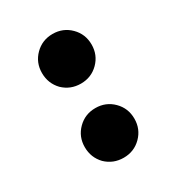

<svg xmlns="http://www.w3.org/2000/svg" viewBox="-116 -506 543 590"><g transform="rotate(-30 155.0 -211.5)"><path d="M92 -17Q67 -43 67 -80Q67 -117 92.5 -142.5Q118 -168 155 -168Q192 -168 217.5 -142.5Q243 -117 243 -80Q243 -43 217.5 -17.5Q192 8 155 8Q118 8 92 -17ZM92 -280Q67 -306 67 -343Q67 -380 92.5 -405.5Q118 -431 155 -431Q192 -431 217.5 -405.5Q243 -380 243 -343Q243 -306 217.5 -280.5Q192 -255 155 -255Q118 -255 92 -280Z"/></g></svg>

Font: Montserrat_am3
Style: Bold
Weight: 700
Designer: Julieta Ulanovsky
Foundry: Julieta Ulanovsky. Armenina letters added by Vahan Hovhannisyan
Version: Version 2.001